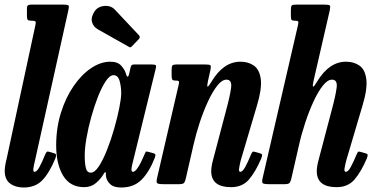

<svg xmlns="http://www.w3.org/2000/svg" viewBox="-24 -800 1630 834"><path d="M272.5 -753.5 128.5 -105Q126.5 -98.5 123.5 -83.2Q120.5 -68 120.5 -64.5Q120.5 -53.5 125.5 -53.5Q136 -53.5 147.2 -74.2Q158.5 -95 172.5 -129.5Q176.5 -138 179.5 -140.5Q182.5 -143 190.5 -140.5L210.5 -134.5Q219 -132 219.5 -126.8Q220 -121.5 216.5 -112Q191 -50 160.5 -17.8Q130 14.5 78.5 14.5Q43.5 14.5 20 -2.8Q-3.5 -20 -3.5 -58Q-3.5 -67.5 -1.2 -81.8Q1 -96 4 -106.5L129.5 -689.5Q132.5 -702.5 130.2 -706.2Q128 -710 116 -710H114Q100.5 -710 96.8 -713.5Q93 -717 93 -731V-762.5Q93 -774 97.5 -777Q102 -780 113 -780H249.5Q270.5 -780 273.8 -775.8Q277 -771.5 272.5 -753.5Z M648.5 -115Q625.5 -55 591.8 -20.2Q558 14.5 502.5 14.5Q469.5 14.5 454 -0.8Q438.5 -16 436.5 -34Q435.5 -38 435.8 -40.5Q436 -43 436 -47Q435 -59 426 -44Q414 -23 392.8 -5Q371.5 13 341.5 13Q280.5 13 250.2 -37Q220 -87 220 -168.5Q220 -244.5 240.8 -310.5Q261.5 -376.5 295.8 -426.2Q330 -476 371.8 -504Q413.5 -532 455.5 -532Q487.5 -532 503 -514.2Q518.5 -496.5 523 -480Q526 -468 530 -467Q534 -466 537.5 -481.5L543 -506Q544.5 -513.5 547.8 -516.8Q551 -520 560 -520H634.5Q650.5 -520 653 -516.2Q655.5 -512.5 652 -500L550.5 -86Q549.5 -82 548.2 -75Q547 -68 547 -64.5Q547 -53.5 553.5 -53.5Q572 -53.5 604.5 -131Q607.5 -138.5 609.2 -140.8Q611 -143 622 -140L642 -134.5Q649.5 -132.5 650.8 -128.8Q652 -125 648.5 -115ZM502.5 -395.5Q502.5 -423.5 495.5 -448.5Q488.5 -473.5 469 -473.5Q453 -473.5 435.8 -448Q418.5 -422.5 402.2 -381.5Q386 -340.5 372.8 -293.2Q359.5 -246 351.8 -201.2Q344 -156.5 344 -124.5Q344 -91.5 348.8 -70.8Q353.5 -50 370.5 -50Q387.5 -50 405.8 -78Q424 -106 441.2 -149.8Q458.5 -193.5 472.2 -241.8Q486 -290 494.2 -331.5Q502.5 -373 502.5 -395.5ZM387 -751Q401.5 -772 429.8 -774.2Q458 -776.5 475.5 -757.5L578.5 -648Q587.5 -639 579 -630L550 -600Q546 -595.5 543.2 -594.5Q540.5 -593.5 535 -597L402 -672Q380.5 -684 375.5 -705.2Q370.5 -726.5 387 -751Z M744.5 -520H866Q887 -520 890.2 -516.2Q893.5 -512.5 890 -495.5L879.5 -449Q874 -423.5 878 -423.8Q882 -424 894.5 -445Q946.5 -532 1020.5 -532Q1055 -532 1079.2 -514.8Q1103.5 -497.5 1108.8 -455.8Q1114 -414 1092 -341L1022 -104.5Q1020 -97.5 1017 -82.8Q1014 -68 1014 -64.5Q1014 -53.5 1019.5 -53.5Q1029.5 -53.5 1040.8 -73.8Q1052 -94 1066 -128Q1070 -137.5 1073 -140.2Q1076 -143 1084.5 -140L1106 -134Q1114 -131.5 1114.5 -127Q1115 -122.5 1110.5 -111Q1087 -55.5 1058.2 -21.2Q1029.5 13 979.5 13Q893.5 13 893.5 -56.5Q893.5 -66 895.5 -78.8Q897.5 -91.5 900.5 -102L959 -324Q975 -383 979.8 -418.5Q984.5 -454 959.5 -454Q940.5 -454 920 -428.2Q899.5 -402.5 879.8 -360Q860 -317.5 843.2 -266.8Q826.5 -216 815.5 -166.5L783.5 -26.5Q780.5 -12.5 776 -6.2Q771.5 0 754 0H687Q663 0 658.5 -4.5Q654 -9 658.5 -27.5L752 -431.5Q755.5 -444.5 752.5 -447.2Q749.5 -450 742.5 -450H738.5Q726.5 -450 724 -455Q721.5 -460 721.5 -473.5V-497Q721.5 -512.5 725.5 -516.2Q729.5 -520 744.5 -520Z M1569 -111Q1545.5 -55.5 1516.8 -21.2Q1488 13 1438 13Q1352 13 1352 -56.5Q1352 -66 1354 -78.8Q1356 -91.5 1359 -102L1417.5 -324Q1433.5 -383 1438.2 -418.5Q1443 -454 1418 -454Q1399 -454 1378.5 -428.2Q1358 -402.5 1338.2 -360Q1318.5 -317.5 1301.8 -266.8Q1285 -216 1274 -166.5L1242 -26.5Q1239 -12.5 1234.5 -6.2Q1230 0 1212.5 0H1145.5Q1121.5 0 1117 -4.5Q1112.5 -9 1117 -27.5L1270.5 -691.5Q1273.5 -704.5 1270.8 -707.2Q1268 -710 1260.5 -710H1257Q1245 -710 1242.2 -714.2Q1239.5 -718.5 1239.5 -732V-757Q1239.5 -772.5 1243.5 -776.2Q1247.5 -780 1262.5 -780H1384.5Q1405 -780 1408.5 -776.2Q1412 -772.5 1408.5 -755.5L1338 -449Q1327 -400.5 1353 -445Q1405.5 -532 1479 -532Q1513.5 -532 1537.8 -514.8Q1562 -497.5 1567.2 -455.8Q1572.5 -414 1550.5 -341L1480.5 -104.5Q1478.5 -97.5 1475.2 -82.8Q1472 -68 1472 -64.5Q1472 -53.5 1478 -53.5Q1488 -53.5 1499.2 -73.8Q1510.5 -94 1524.5 -128Q1528.5 -137.5 1531.5 -140.2Q1534.5 -143 1543 -140L1564.5 -134Q1572.5 -131.5 1573 -127Q1573.5 -122.5 1569 -111Z"/></svg>

Font: Besley* Condensed Semi
Style: Italic
Weight: 600
Width: 3
Italic angle: -13°
Designer: Owen Earl
Foundry: indestructible type*
Version: Version 3.000; ttfautohint (v1.8.3)